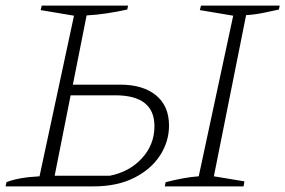

<svg xmlns="http://www.w3.org/2000/svg" viewBox="-23 -665 1018 685"><path d="M-3 0 0 -15Q42 -32 118 -36L241 -609L122 -629L126 -645H434L431 -631Q395 -623 358.5 -617.5Q322 -612 286 -610L237 -363H406Q487 -363 533.5 -325Q580 -287 580 -217Q580 -160 548 -110.5Q516 -61 455.5 -30.5Q395 0 310 0ZM565 0 568 -15Q599 -23 628.5 -28.5Q658 -34 686 -36L809 -609L690 -629L694 -645H975L972 -631Q945 -625 916 -619Q887 -613 855 -611L740 -36L849 -18L846 0ZM172 -38H369Q439 -52 483.5 -100.5Q528 -149 528 -215Q528 -325 388 -325H229Z"/></svg>

Font: Piazzolla ExtraLight
Style: Italic
Weight: 200
Italic angle: -11.3°
Designer: Juan Pablo del Peral
Foundry: Huerta Tipografica
Version: Version 1.330